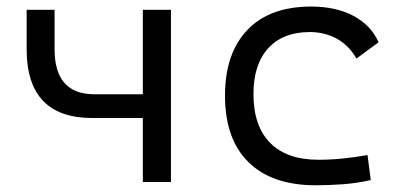

<svg xmlns="http://www.w3.org/2000/svg" viewBox="-20 -547 1212 577"><path d="M257.3 -192.4Q60.1 -192.4 60.1 -398.9V-517.6H144V-398.9Q144 -263.7 263.7 -263.7H409.2V-517.6H493.7V0H409.2V-192.4Z M928.7 9.8Q797.4 9.8 726.8 -59.6Q656.2 -128.9 656.2 -259.8Q656.2 -386.7 723.4 -457Q790.5 -527.3 915 -527.3Q989.3 -527.3 1042.2 -499.3Q1095.2 -471.2 1117.7 -419.9L1051.3 -371.1Q1027.8 -411.6 991.2 -431.2Q954.6 -450.7 911.1 -450.7Q830.6 -450.7 786.1 -402.1Q741.7 -353.5 741.7 -264.6Q741.7 -168 792 -117.4Q842.3 -66.9 937 -66.9Q974.6 -66.9 1011.7 -70.8Q1048.8 -74.7 1084.5 -81.1L1094.2 -5.9Q1054.2 3.4 1011.7 6.6Q969.2 9.8 928.7 9.8Z"/></svg>

Font: Cascadia Mono NF SemiLight
Style: Regular
Weight: 350
Monospace: yes
Designer: Aaron Bell
Foundry: Saja Typeworks
Version: Version 2404.023; ttfautohint (v1.8.4)